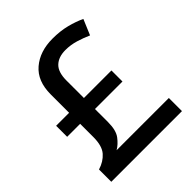

<svg xmlns="http://www.w3.org/2000/svg" viewBox="-200 -848 972 972"><g transform="rotate(-45 286.0 -361.5)"><path d="M336 -723Q391 -723 436 -711.5Q481 -700 517 -683L482 -600Q451 -614 415 -625Q379 -636 341 -636Q292 -636 264 -609.5Q236 -583 236 -523V-398H433V-319H236V-225Q236 -167 214 -138Q192 -109 166 -94H540V0H34V-88Q77 -101 103.5 -131Q130 -161 130 -224V-319H37V-398H130V-530Q130 -625 187.5 -674Q245 -723 336 -723Z"/></g></svg>

Font: Noto Sans Ethiopic Medium
Style: Regular
Weight: 500
Designer: Monotype Design Team
Foundry: Monotype Imaging Inc.
Version: Version 2.102; ttfautohint (v1.8.4.7-5d5b)